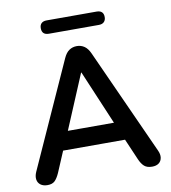

<svg xmlns="http://www.w3.org/2000/svg" viewBox="-95 -961 933 1050"><g transform="rotate(-10 372.0 -436.0)"><path d="M84 8Q60 8 45.5 -3Q31 -14 28 -32.5Q25 -51 35 -74L299 -659Q312 -688 330.5 -700.5Q349 -713 373 -713Q396 -713 414.5 -700.5Q433 -688 446 -659L711 -74Q722 -51 719 -32Q716 -13 702 -2.5Q688 8 665 8Q637 8 621.5 -5.5Q606 -19 594 -47L529 -198L583 -163H161L215 -198L151 -47Q138 -18 124 -5Q110 8 84 8ZM371 -566 231 -233 205 -265H539L514 -233L373 -566ZM235 -806Q196 -806 196 -843Q196 -861 206 -870.5Q216 -880 235 -880H512Q551 -880 551 -843Q551 -826 541 -816Q531 -806 512 -806Z"/></g></svg>

Font: Nunito ExtraLight
Style: Bold
Weight: 700
Version: Version 3.602